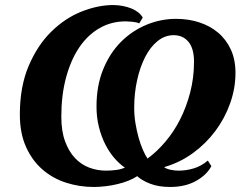

<svg xmlns="http://www.w3.org/2000/svg" viewBox="-20 -732 957 764"><path d="M821 -71Q803 -36 760 -12Q717 12 657 12Q611 12 577.5 -1Q544 -14 526 -31Q511 -21 491 -13Q471 -5 448 0.5Q425 6 400.5 9Q376 12 353 12Q296 12 243 -5Q190 -22 149 -57.5Q108 -93 83.5 -147.5Q59 -202 59 -276Q59 -387 94 -469.5Q129 -552 184 -606Q239 -660 304.5 -686Q370 -712 432 -712Q472 -711 503.5 -698Q535 -685 548 -662L534 -639Q523 -644 505.5 -645.5Q488 -647 480 -647Q423 -647 376 -620Q329 -593 295.5 -543.5Q262 -494 243 -424Q224 -354 224 -268Q224 -210 239 -169.5Q254 -129 278.5 -103Q303 -77 335 -65Q367 -53 402 -53Q421 -53 441 -55.5Q461 -58 477 -65Q456 -79 435.5 -102.5Q415 -126 399 -157.5Q383 -189 373.5 -227Q364 -265 364 -308Q364 -391 390.5 -456Q417 -521 461.5 -565.5Q506 -610 563 -633.5Q620 -657 680 -657Q730 -657 773 -643Q816 -629 848 -602Q880 -575 898.5 -535Q917 -495 917 -442Q917 -381 896 -321.5Q875 -262 837.5 -211.5Q800 -161 748 -123Q696 -85 633 -67Q642 -60 658.5 -56.5Q675 -53 691 -53Q721 -53 751 -62Q781 -71 807 -93ZM514 -303Q514 -272 519 -241.5Q524 -211 531.5 -184.5Q539 -158 548.5 -136Q558 -114 567 -101Q604 -128 638 -168Q672 -208 697 -257.5Q722 -307 737 -365Q752 -423 752 -486Q752 -539 730 -565.5Q708 -592 671 -592Q636 -592 607 -568.5Q578 -545 557.5 -505Q537 -465 525.5 -412.5Q514 -360 514 -303Z"/></svg>

Font: PT Serif
Style: Bold Italic
Weight: 700
Italic angle: -12°
Designer: A.Korolkova, O.Umpeleva, V.Yefimov
Foundry: ParaType Ltd
Version: Version 1.000W OFL